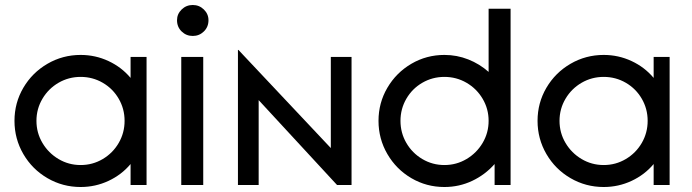

<svg xmlns="http://www.w3.org/2000/svg" viewBox="-20 -741 2772 769"><path d="M38 -257Q38 -329 73.5 -389.5Q109 -450 170 -485.5Q231 -521 303 -521Q362 -521 414.5 -496.5Q467 -472 503 -429V-513H567V0H503V-84Q467 -41 414.5 -16.5Q362 8 303 8Q231 8 170 -27.5Q109 -63 73.5 -124Q38 -185 38 -257ZM479 -257Q479 -305 455.5 -345.5Q432 -386 391.5 -409.5Q351 -433 303 -433Q255 -433 214.5 -409.5Q174 -386 150 -345.5Q126 -305 126 -257Q126 -209 150 -168.5Q174 -128 214.5 -104Q255 -80 303 -80Q351 -80 391.5 -104Q432 -128 455.5 -168.5Q479 -209 479 -257Z M794 -513V0H706V-513ZM689 -660Q689 -685 707.5 -703Q726 -721 752 -721Q778 -721 796.5 -703Q815 -685 815 -660Q815 -633 796.5 -615Q778 -597 752 -597Q726 -597 707.5 -615Q689 -633 689 -660Z M933 -541H935L1305 -148V-513H1388V0H1330L1016 -340V0H933Z M1496 -257Q1496 -329 1531.5 -389.5Q1567 -450 1627.5 -485.5Q1688 -521 1760 -521Q1810 -521 1855.5 -503Q1901 -485 1937 -453V-706H2025V0H1961V-84Q1923 -41 1871 -16.5Q1819 8 1760 8Q1688 8 1627.5 -27.5Q1567 -63 1531.5 -124Q1496 -185 1496 -257ZM1937 -257Q1937 -305 1913 -345.5Q1889 -386 1848.5 -409.5Q1808 -433 1760 -433Q1712 -433 1671.5 -409.5Q1631 -386 1607.5 -345.5Q1584 -305 1584 -257Q1584 -209 1607.5 -168.5Q1631 -128 1671.5 -104Q1712 -80 1760 -80Q1808 -80 1848.5 -104Q1889 -128 1913 -168.5Q1937 -209 1937 -257Z M2133 -257Q2133 -329 2168.5 -389.5Q2204 -450 2265 -485.5Q2326 -521 2398 -521Q2457 -521 2509.5 -496.5Q2562 -472 2598 -429V-513H2662V0H2598V-84Q2562 -41 2509.5 -16.5Q2457 8 2398 8Q2326 8 2265 -27.5Q2204 -63 2168.5 -124Q2133 -185 2133 -257ZM2574 -257Q2574 -305 2550.5 -345.5Q2527 -386 2486.5 -409.5Q2446 -433 2398 -433Q2350 -433 2309.5 -409.5Q2269 -386 2245 -345.5Q2221 -305 2221 -257Q2221 -209 2245 -168.5Q2269 -128 2309.5 -104Q2350 -80 2398 -80Q2446 -80 2486.5 -104Q2527 -128 2550.5 -168.5Q2574 -209 2574 -257Z"/></svg>

Font: Lineal
Style: Regular
Weight: 400
Designer: Created by Frank Adebiaye with contributions from Anton Moglia & Ariel Martín Pérez
Created by Frank ADEBIAYE with FontF
Foundry: Velvetyne Type Foundry
Version: Version 2.000